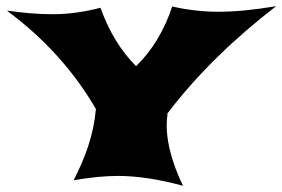

<svg xmlns="http://www.w3.org/2000/svg" viewBox="-20 -586 913 621"><path d="M873 -566C801 -554 742 -548 686 -548C640 -548 590 -553 537 -565C512 -489 472 -422 420 -372C371 -421 332 -485 305 -561C252 -547 200 -540 150 -540C104 -540 57 -544 9 -551H3C125 -461 221 -353 291 -232H290C283 -151 256 -76 218 -3C271 -12 318 -17 361 -17C425 -17 495 -6 572 15C538 -55 510 -143 522 -217H520C620 -349 740 -463 873 -566Z"/></svg>

Font: Shojumaru
Style: Regular
Weight: 400
Designer: Astigmatic (AOETI)
Foundry: Astigmatic (AOETI)
Version: Version 1.000